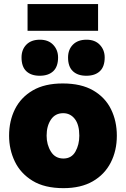

<svg xmlns="http://www.w3.org/2000/svg" viewBox="-20 -938 638 972"><path d="M301.5 14.5Q205.5 14.5 144.8 -22.8Q84 -60 55 -120.5Q26 -181 26 -251Q26 -326 56 -385.8Q86 -445.5 146.2 -480.5Q206.5 -515.5 297.5 -515.5Q391 -515.5 451.8 -480.2Q512.5 -445 542 -385Q571.5 -325 571.5 -251Q571.5 -175 540.5 -114.8Q509.5 -54.5 449.5 -20Q389.5 14.5 301.5 14.5ZM301 -135.5Q342 -135.5 361.8 -170.5Q381.5 -205.5 381.5 -251Q381.5 -306.5 358.8 -335.8Q336 -365 300 -365Q259.5 -365 237.8 -332.5Q216 -300 216 -251Q216 -205.5 237.8 -170.5Q259.5 -135.5 301 -135.5ZM417 -554.5Q373.5 -554.5 349 -577.5Q324.5 -600.5 324.5 -647Q324.5 -687 349.2 -712Q374 -737 418 -737Q461 -737 485.5 -711Q510 -685 510 -647Q510 -600.5 485.5 -577.5Q461 -554.5 417 -554.5ZM181 -554.5Q137.5 -554.5 113.2 -577.5Q89 -600.5 89 -647Q89 -687 113.5 -712Q138 -737 182 -737Q225 -737 249.5 -711Q274 -685 274 -647Q274 -600.5 249.5 -577.5Q225 -554.5 181 -554.5ZM119.5 -782V-917.5H476.5V-782Z"/></svg>

Font: Heraclito ExtraBold
Style: Regular
Weight: 800
Designer: Kostas Bartsokas (font) & Cristiano Sobral (main changes)
Foundry: Kostas Bartsokas (font) & Cristiano Sobral (main changes)
Version: Version 1.00;July 8, 2020;FontCreator 13.0.0.2655 64-bit